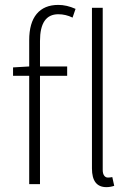

<svg xmlns="http://www.w3.org/2000/svg" viewBox="-20 -751 540 783"><path d="M33.2 -441.9V-476.1L99.1 -480V-586.9Q99.1 -657.7 129.6 -694.3Q160.2 -731 217.8 -731Q252 -731 288.1 -714.8L275.9 -679.2Q248 -692.9 217.8 -692.9Q143.1 -692.9 143.1 -584V-480H253.9V-441.9H143.1V0H99.1V-441.9ZM355 -64V-719.2H398.9V-58.1Q398.9 -43 404.8 -34.9Q410.6 -26.9 419.9 -26.9Q428.2 -26.9 438 -28.8L445.8 6.8Q429.7 12.2 414.1 12.2Q355 12.2 355 -64Z"/></svg>

Font: Source Sans Pro Light
Style: Regular
Weight: 300
Designer: Paul D. Hunt
Foundry: Adobe Systems Incorporated
Version: Version 2.020;PS 2.0;hotconv 1.0.86;makeotf.lib2.5.63406